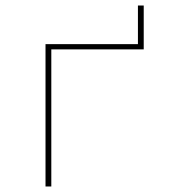

<svg xmlns="http://www.w3.org/2000/svg" viewBox="-20 -676 640 696"><path d="M145 -516H480V-656H501V-497H166V0H145Z"/></svg>

Font: IBM Plex Mono Thin
Style: Regular
Weight: 100
Monospace: yes
Designer: Mike Abbink, Paul van der Laan, Pieter van Rosmalen
Foundry: Bold Monday
Version: Version 2.3